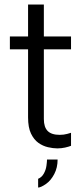

<svg xmlns="http://www.w3.org/2000/svg" viewBox="-20 -653 371 855"><path d="M235.2 7.8Q216.3 7.8 193.5 2.5Q170.7 -2.8 150.8 -17Q131 -31.2 118 -58.2Q105 -85.3 105 -130.5V-433.2H24V-490.7H105V-632.8H175.3V-490.7H296.3V-433.2H175.3V-122.8Q175.3 -87 192.2 -69.8Q209.2 -52.5 246 -52.5Q264.2 -52.5 279.5 -56.8Q294.8 -61 296.3 -61.7V-3.7Q286.3 0.3 269.8 4.1Q253.2 7.8 235.2 7.8ZM149.8 182.3V143.2Q165.7 136.8 175 120.2Q184.3 103.7 186.9 84.6Q189.5 65.5 189.3 57.5H236.5Q236.7 93.2 221.7 122Q206.7 150.8 184.8 166.2Q162.8 181.5 149.8 182.3Z"/></svg>

Font: Vivano Light
Style: Regular
Weight: 300
Designer: Joe Prince, Josias Burgherr
Version: Version 2.064;September 19, 2022;FontCreator 14.0.0.2877 64-